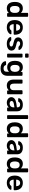

<svg xmlns="http://www.w3.org/2000/svg" viewBox="2724 -3490 986 6473"><g transform="rotate(90 3216.5 -253.0)"><path d="M259 10Q207 10 167.5 -8Q128 -26 102 -57.5Q76 -89 62 -132.5Q48 -176 46 -228Q45 -246 45 -260.5Q45 -275 46 -293Q48 -343 62 -386Q76 -429 102 -461Q128 -493 167.5 -511.5Q207 -530 259 -530Q313 -530 350.5 -511.5Q388 -493 413 -464V-686Q413 -697 419.5 -703.5Q426 -710 437 -710H522Q533 -710 539.5 -703.5Q546 -697 546 -686V-24Q546 -13 539.5 -6.5Q533 0 522 0H443Q432 0 425.5 -6.5Q419 -13 419 -24V-61Q394 -30 355.5 -10Q317 10 259 10ZM296 -97Q327 -97 349 -108Q371 -119 384.5 -137Q398 -155 405 -178Q412 -201 413 -225Q414 -243 414 -263.5Q414 -284 413 -302Q412 -325 405 -346.5Q398 -368 384 -385Q370 -402 348 -412.5Q326 -423 296 -423Q265 -423 243.5 -412.5Q222 -402 208.5 -383.5Q195 -365 189 -341Q183 -317 181 -290Q180 -260 181 -230Q183 -203 189 -179Q195 -155 208.5 -136.5Q222 -118 243.5 -107.5Q265 -97 296 -97Z M903 10Q792 10 727 -54Q662 -118 657 -236Q656 -246 656 -261.5Q656 -277 657 -286Q660 -343 678 -388Q696 -433 727.5 -464.5Q759 -496 803.5 -513Q848 -530 903 -530Q964 -530 1010 -510.5Q1056 -491 1087 -456Q1118 -421 1134 -372.5Q1150 -324 1150 -266V-245Q1150 -234 1143 -227.5Q1136 -221 1125 -221H793Q793 -196 799 -171Q805 -146 818.5 -126.5Q832 -107 852.5 -95Q873 -83 902 -83Q923 -83 939 -88Q955 -93 966.5 -100.5Q978 -108 985.5 -116Q993 -124 997 -129Q1006 -140 1011.5 -143Q1017 -146 1028 -146H1114Q1124 -146 1130.5 -140Q1137 -134 1136 -125Q1135 -109 1119.5 -86Q1104 -63 1074.5 -41.5Q1045 -20 1002 -5Q959 10 903 10ZM793 -305H1014V-308Q1014 -366 985 -402.5Q956 -439 903 -439Q850 -439 821.5 -402.5Q793 -366 793 -308Z M1454 10Q1393 10 1350.5 -4.5Q1308 -19 1280.5 -39Q1253 -59 1240.5 -80.5Q1228 -102 1227 -116Q1226 -127 1234 -133.5Q1242 -140 1250 -140H1329Q1333 -140 1336 -139Q1339 -138 1344 -133Q1353 -125 1363.5 -115.5Q1374 -106 1387 -98.5Q1400 -91 1417 -86Q1434 -81 1456 -81Q1495 -81 1521.5 -96.5Q1548 -112 1548 -141Q1548 -156 1542 -167Q1536 -178 1520 -187Q1504 -196 1476.5 -204Q1449 -212 1406 -221Q1320 -239 1280 -276Q1240 -313 1240 -374Q1240 -403 1253.5 -431Q1267 -459 1293 -481Q1319 -503 1358 -516.5Q1397 -530 1449 -530Q1503 -530 1543 -516.5Q1583 -503 1610 -483.5Q1637 -464 1650.5 -443Q1664 -422 1665 -407Q1666 -396 1659 -389.5Q1652 -383 1643 -383H1570Q1564 -383 1560 -385Q1556 -387 1552 -390Q1543 -397 1534 -405.5Q1525 -414 1513.5 -421.5Q1502 -429 1486.5 -434Q1471 -439 1449 -439Q1410 -439 1390 -422.5Q1370 -406 1370 -381Q1370 -368 1374.5 -358Q1379 -348 1393.5 -339Q1408 -330 1435 -322Q1462 -314 1506 -305Q1556 -295 1590.5 -279.5Q1625 -264 1646 -244Q1667 -224 1676 -199.5Q1685 -175 1685 -148Q1685 -114 1670 -85Q1655 -56 1626 -35Q1597 -14 1553.5 -2Q1510 10 1454 10Z M1808 -606Q1797 -606 1790.5 -612.5Q1784 -619 1784 -630V-702Q1784 -712 1790.5 -719Q1797 -726 1808 -726H1899Q1910 -726 1917 -719Q1924 -712 1924 -702V-630Q1924 -619 1917 -612.5Q1910 -606 1899 -606ZM1812 0Q1802 0 1795 -6.5Q1788 -13 1788 -24V-496Q1788 -507 1795 -513.5Q1802 -520 1812 -520H1895Q1906 -520 1912.5 -513.5Q1919 -507 1919 -496V-24Q1919 -13 1912.5 -6.5Q1906 0 1895 0Z M2287 220Q2215 220 2168 201Q2121 182 2093 155.5Q2065 129 2054 102Q2043 75 2042 60Q2041 49 2048.5 42Q2056 35 2066 35H2153Q2162 35 2168 39.5Q2174 44 2179 56Q2183 66 2189.5 77Q2196 88 2207.5 97.5Q2219 107 2237 113.5Q2255 120 2282 120Q2339 120 2369 94.5Q2399 69 2399 0V-68Q2375 -39 2337 -21Q2299 -3 2245 -3Q2191 -3 2151.5 -20.5Q2112 -38 2086 -69.5Q2060 -101 2047 -144.5Q2034 -188 2032 -239Q2031 -254 2031 -266Q2031 -278 2032 -293Q2034 -343 2047 -386Q2060 -429 2086 -461Q2112 -493 2151.5 -511.5Q2191 -530 2245 -530Q2302 -530 2341 -509Q2380 -488 2405 -456V-495Q2405 -506 2411.5 -513Q2418 -520 2429 -520H2510Q2520 -520 2527 -513Q2534 -506 2534 -495L2535 -13Q2535 95 2475 157.5Q2415 220 2287 220ZM2282 -109Q2313 -109 2334.5 -120Q2356 -131 2370 -148.5Q2384 -166 2391 -188Q2398 -210 2399 -233Q2400 -245 2400 -265.5Q2400 -286 2399 -298Q2398 -321 2391 -343.5Q2384 -366 2370 -383.5Q2356 -401 2334.5 -412Q2313 -423 2282 -423Q2251 -423 2229.5 -412.5Q2208 -402 2194.5 -383.5Q2181 -365 2175 -341Q2169 -317 2168 -290Q2166 -266 2168 -241Q2169 -214 2175 -190Q2181 -166 2194.5 -148Q2208 -130 2229.5 -119.5Q2251 -109 2282 -109Z M2861 10Q2769 10 2716 -50Q2663 -110 2663 -215V-496Q2663 -507 2670 -513.5Q2677 -520 2687 -520H2775Q2786 -520 2792.5 -513.5Q2799 -507 2799 -496V-221Q2799 -97 2908 -97Q2960 -97 2990.5 -129.5Q3021 -162 3021 -221V-496Q3021 -507 3028 -513.5Q3035 -520 3046 -520H3133Q3144 -520 3150.5 -513.5Q3157 -507 3157 -496V-24Q3157 -13 3150.5 -6.5Q3144 0 3133 0H3052Q3041 0 3034.5 -6.5Q3028 -13 3028 -24V-65Q3002 -30 2961.5 -10Q2921 10 2861 10Z M3440 10Q3401 10 3367 -2Q3333 -14 3308.5 -34.5Q3284 -55 3269.5 -83Q3255 -111 3255 -143Q3255 -178 3270 -205.5Q3285 -233 3312 -254Q3339 -275 3377 -289Q3415 -303 3461 -310L3598 -330V-351Q3598 -393 3577 -416Q3556 -439 3505 -439Q3468 -439 3446 -424.5Q3424 -410 3413 -386Q3405 -373 3390 -373H3311Q3289 -373 3289 -395Q3290 -411 3302 -434Q3314 -457 3340 -478.5Q3366 -500 3407 -515Q3448 -530 3506 -530Q3569 -530 3612 -514.5Q3655 -499 3682 -473Q3709 -447 3720.5 -412Q3732 -377 3732 -338V-24Q3732 -13 3725.5 -6.5Q3719 0 3708 0H3627Q3616 0 3609.5 -6.5Q3603 -13 3603 -24V-63Q3583 -35 3544 -12.5Q3505 10 3440 10ZM3474 -85Q3500 -85 3523 -93.5Q3546 -102 3563 -119.5Q3580 -137 3590 -163.5Q3600 -190 3600 -226V-247L3499 -231Q3439 -222 3411 -202Q3383 -182 3383 -153Q3383 -136 3390.5 -123.5Q3398 -111 3411 -102.5Q3424 -94 3440 -89.5Q3456 -85 3474 -85Z M3885 0Q3874 0 3867.5 -6.5Q3861 -13 3861 -24V-686Q3861 -697 3867.5 -703.5Q3874 -710 3885 -710H3968Q3979 -710 3985.5 -703.5Q3992 -697 3992 -686V-24Q3992 -13 3985.5 -6.5Q3979 0 3968 0Z M4318 10Q4266 10 4226.5 -8Q4187 -26 4161 -57.5Q4135 -89 4121 -132.5Q4107 -176 4105 -228Q4104 -246 4104 -260.5Q4104 -275 4105 -293Q4107 -343 4121 -386Q4135 -429 4161 -461Q4187 -493 4226.5 -511.5Q4266 -530 4318 -530Q4372 -530 4409.5 -511.5Q4447 -493 4472 -464V-686Q4472 -697 4478.5 -703.5Q4485 -710 4496 -710H4581Q4592 -710 4598.5 -703.5Q4605 -697 4605 -686V-24Q4605 -13 4598.5 -6.5Q4592 0 4581 0H4502Q4491 0 4484.5 -6.5Q4478 -13 4478 -24V-61Q4453 -30 4414.5 -10Q4376 10 4318 10ZM4355 -97Q4386 -97 4408 -108Q4430 -119 4443.5 -137Q4457 -155 4464 -178Q4471 -201 4472 -225Q4473 -243 4473 -263.5Q4473 -284 4472 -302Q4471 -325 4464 -346.5Q4457 -368 4443 -385Q4429 -402 4407 -412.5Q4385 -423 4355 -423Q4324 -423 4302.5 -412.5Q4281 -402 4267.5 -383.5Q4254 -365 4248 -341Q4242 -317 4240 -290Q4239 -260 4240 -230Q4242 -203 4248 -179Q4254 -155 4267.5 -136.5Q4281 -118 4302.5 -107.5Q4324 -97 4355 -97Z M4889 10Q4850 10 4816 -2Q4782 -14 4757.5 -34.5Q4733 -55 4718.5 -83Q4704 -111 4704 -143Q4704 -178 4719 -205.5Q4734 -233 4761 -254Q4788 -275 4826 -289Q4864 -303 4910 -310L5047 -330V-351Q5047 -393 5026 -416Q5005 -439 4954 -439Q4917 -439 4895 -424.5Q4873 -410 4862 -386Q4854 -373 4839 -373H4760Q4738 -373 4738 -395Q4739 -411 4751 -434Q4763 -457 4789 -478.5Q4815 -500 4856 -515Q4897 -530 4955 -530Q5018 -530 5061 -514.5Q5104 -499 5131 -473Q5158 -447 5169.5 -412Q5181 -377 5181 -338V-24Q5181 -13 5174.5 -6.5Q5168 0 5157 0H5076Q5065 0 5058.5 -6.5Q5052 -13 5052 -24V-63Q5032 -35 4993 -12.5Q4954 10 4889 10ZM4923 -85Q4949 -85 4972 -93.5Q4995 -102 5012 -119.5Q5029 -137 5039 -163.5Q5049 -190 5049 -226V-247L4948 -231Q4888 -222 4860 -202Q4832 -182 4832 -153Q4832 -136 4839.5 -123.5Q4847 -111 4860 -102.5Q4873 -94 4889 -89.5Q4905 -85 4923 -85Z M5502 10Q5450 10 5410.5 -8Q5371 -26 5345 -57.5Q5319 -89 5305 -132.5Q5291 -176 5289 -228Q5288 -246 5288 -260.5Q5288 -275 5289 -293Q5291 -343 5305 -386Q5319 -429 5345 -461Q5371 -493 5410.5 -511.5Q5450 -530 5502 -530Q5556 -530 5593.5 -511.5Q5631 -493 5656 -464V-686Q5656 -697 5662.5 -703.5Q5669 -710 5680 -710H5765Q5776 -710 5782.5 -703.5Q5789 -697 5789 -686V-24Q5789 -13 5782.5 -6.5Q5776 0 5765 0H5686Q5675 0 5668.5 -6.5Q5662 -13 5662 -24V-61Q5637 -30 5598.5 -10Q5560 10 5502 10ZM5539 -97Q5570 -97 5592 -108Q5614 -119 5627.5 -137Q5641 -155 5648 -178Q5655 -201 5656 -225Q5657 -243 5657 -263.5Q5657 -284 5656 -302Q5655 -325 5648 -346.5Q5641 -368 5627 -385Q5613 -402 5591 -412.5Q5569 -423 5539 -423Q5508 -423 5486.5 -412.5Q5465 -402 5451.5 -383.5Q5438 -365 5432 -341Q5426 -317 5424 -290Q5423 -260 5424 -230Q5426 -203 5432 -179Q5438 -155 5451.5 -136.5Q5465 -118 5486.5 -107.5Q5508 -97 5539 -97Z M6146 10Q6035 10 5970 -54Q5905 -118 5900 -236Q5899 -246 5899 -261.5Q5899 -277 5900 -286Q5903 -343 5921 -388Q5939 -433 5970.5 -464.5Q6002 -496 6046.5 -513Q6091 -530 6146 -530Q6207 -530 6253 -510.5Q6299 -491 6330 -456Q6361 -421 6377 -372.5Q6393 -324 6393 -266V-245Q6393 -234 6386 -227.5Q6379 -221 6368 -221H6036Q6036 -196 6042 -171Q6048 -146 6061.5 -126.5Q6075 -107 6095.5 -95Q6116 -83 6145 -83Q6166 -83 6182 -88Q6198 -93 6209.5 -100.5Q6221 -108 6228.5 -116Q6236 -124 6240 -129Q6249 -140 6254.5 -143Q6260 -146 6271 -146H6357Q6367 -146 6373.5 -140Q6380 -134 6379 -125Q6378 -109 6362.5 -86Q6347 -63 6317.5 -41.5Q6288 -20 6245 -5Q6202 10 6146 10ZM6036 -305H6257V-308Q6257 -366 6228 -402.5Q6199 -439 6146 -439Q6093 -439 6064.5 -402.5Q6036 -366 6036 -308Z"/></g></svg>

Font: Fz Rubik Med
Style: Regular
Weight: 500
Designer: Hubert and Fischer
Foundry: Hubert and Fischer
Version: Vit hóa bi FontZin.com